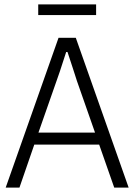

<svg xmlns="http://www.w3.org/2000/svg" viewBox="-20 -859 615 879"><path d="M6 0 248 -686H327L569 0H503L434 -197H137L69 0ZM156 -252H415L332 -489Q329 -499 324 -514Q319 -529 313 -548Q307 -567 300.5 -586Q294 -605 289 -621H283Q277 -603 269.5 -579.5Q262 -556 254 -532Q246 -508 239 -489ZM155 -790V-839H420V-790Z"/></svg>

Font: Archivo SemiCondensed ExtraLight
Style: Regular
Weight: 250
Width: 4
Designer: Hector Gatti
Foundry: Omnibus-Type
Version: Version 2.001